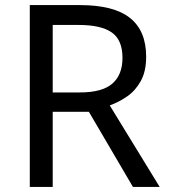

<svg xmlns="http://www.w3.org/2000/svg" viewBox="-20 -734 662 754"><path d="M294 -714Q427 -714 490.5 -663.5Q554 -613 554 -511Q554 -454 533 -416Q512 -378 479.5 -355.5Q447 -333 411 -320L607 0H502L329 -295H187V0H97V-714ZM289 -636H187V-371H294Q381 -371 421 -405.5Q461 -440 461 -507Q461 -577 419 -606.5Q377 -636 289 -636Z"/></svg>

Font: Noto Sans Vai
Style: Regular
Weight: 400
Designer: Monotype Design Team
Foundry: Monotype Imaging Inc.
Version: Version 2.001; ttfautohint (v1.8.4.7-5d5b)